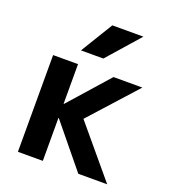

<svg xmlns="http://www.w3.org/2000/svg" viewBox="-138 -866 865 969"><g transform="rotate(20 294.0 -381.5)"><path d="M205.1 -230.5H203.1V0H69.3V-519.5H203.1V-306.6H205.1L393.6 -519.5H548.8L323.2 -269.5L548.8 0H393.6ZM298.8 -762.7H465.8L313.5 -589.8H193.4Z"/></g></svg>

Font: Mgen+ 1c bold
Style: Bold
Weight: 700
Designer: [Source Han Sans]
Ryoko NISHIZUKA  (kana & ideographs); Paul D. Hunt (Latin, Greek & Cyrillic); Wenlong ZHANG  (bopomofo
Version: Version 1.059.20150602